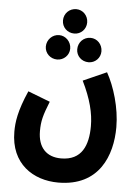

<svg xmlns="http://www.w3.org/2000/svg" viewBox="-61 -735 736 1011"><g transform="rotate(5 307.5 -229.0)"><path d="M301 -559C336 -559 364 -587 364 -623C364 -659 336 -688 301 -688C264 -688 236 -659 236 -623C236 -587 264 -559 301 -559ZM223 -415C258 -415 287 -443 287 -478C287 -514 258 -544 223 -544C187 -544 158 -514 158 -478C158 -443 187 -415 223 -415ZM389 -415C424 -415 452 -443 452 -478C452 -515 424 -544 389 -544C352 -544 324 -515 324 -478C324 -443 352 -415 389 -415ZM32 -17C32 153 153 230 285 230C502 230 565 62 565 -87C565 -189 531 -300 491 -371L367 -316C413 -223 431 -148 431 -81C431 20 399 102 289 102C212 102 166 55 166 -32C166 -84 174 -115 204 -190L87 -235C39 -126 32 -66 32 -17Z"/></g></svg>

Font: Noto Sans Arabic UI XCn
Style: Bold
Weight: 700
Width: 2
Designer: Monotype Design Team, Nadine Chahine and Nizar Qandah
Foundry: Monotype Imaging Inc.
Version: Version 2.010